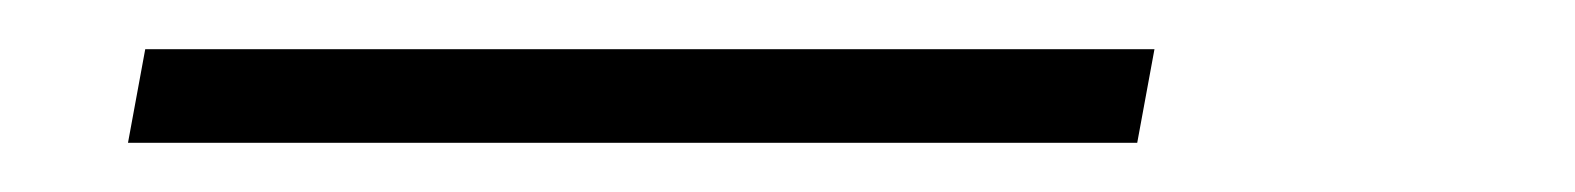

<svg xmlns="http://www.w3.org/2000/svg" viewBox="-20 -20 640 78"><path d="M442 38H32L39 0H449Z"/></svg>

Font: Iosevka Curly XLtEx
Style: Italic
Weight: 200
Width: 7
Italic angle: -9°
Monospace: yes
Designer: Belleve Invis
Foundry: Belleve Invis
Version: Version 11.1.0; ttfautohint (v1.8.3)